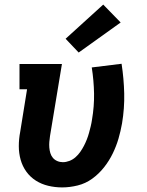

<svg xmlns="http://www.w3.org/2000/svg" viewBox="-20 -809 640 837"><path d="M251 8Q220 8 190.5 1Q161 -6 136.5 -21.5Q112 -37 95 -60.5Q78 -84 70 -112.5Q62 -141 62 -172Q62 -203 68 -234L98 -420H65V-530H250L198 -216Q196 -203 195 -190.5Q194 -178 195 -165.5Q196 -153 199.5 -141.5Q203 -130 210.5 -121Q218 -112 229.5 -107Q241 -102 254 -102Q268 -102 282.5 -107.5Q297 -113 309 -123.5Q321 -134 330 -147Q339 -160 346 -173.5Q353 -187 358.5 -201Q364 -215 368 -229.5Q372 -244 375.5 -258.5Q379 -273 381 -287Q391 -345 390 -401.5Q389 -458 380 -515L510 -531Q520 -466 521.5 -401.5Q523 -337 512 -271Q506 -237 496.5 -204.5Q487 -172 471.5 -140Q456 -108 433.5 -79.5Q411 -51 382 -30Q353 -9 318.5 -0.5Q284 8 251 8ZM323 -580 266 -640 430 -789 506 -711Z"/></svg>

Font: Iosevka Slab XBdEx
Style: Italic
Weight: 800
Width: 7
Italic angle: -9°
Monospace: yes
Designer: Belleve Invis
Foundry: Belleve Invis
Version: Version 11.1.1; ttfautohint (v1.8.3)